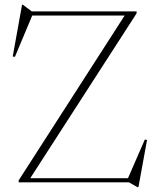

<svg xmlns="http://www.w3.org/2000/svg" viewBox="-20 -752 650 792"><path d="M543.5 -705V-697L101 -11L95.5 -17H508L577.5 -176.5L586.5 -174.5L551 20H547L511.5 0H57V-8L497.5 -693L517.5 -688H113L41.5 -517.5L32.5 -519L71 -732.5H74.5L111 -705Z"/></svg>

Font: Newsreader 60pt ExtraLight
Style: Regular
Weight: 250
Designer: Hugues Gentile
Foundry: Production Type
Version: Version 1.003